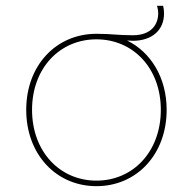

<svg xmlns="http://www.w3.org/2000/svg" viewBox="-20 -636 660 659"><path d="M311 3C449 3 552 -106 552 -259C552 -369 498 -457 416 -497L436 -496C500 -496 543 -531 543 -590C543 -598 542 -607 540 -616H519C521 -609 523 -600 523 -590C523 -556 503 -515 436 -515C383 -515 364 -520 311 -520C173 -520 70 -412 70 -259C70 -106 173 3 311 3ZM311 -16C185 -16 90 -116 90 -259C90 -402 185 -501 311 -501C437 -501 532 -402 532 -259C532 -116 437 -16 311 -16Z"/></svg>

Font: Chess Sans Thin
Style: Regular
Weight: 100
Designer: Wolf Bōese
Foundry: Wolf Bōese
Version: Version 7.223;Glyphs 3.3 (3306)